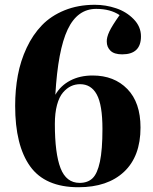

<svg xmlns="http://www.w3.org/2000/svg" viewBox="-20 -764 636 798"><path d="M306.2 14.2Q167.5 14.2 105.2 -72.8Q43 -159.7 43 -324.2Q43 -391.1 54.2 -451.2Q65.4 -511.2 90.8 -565.4Q116.2 -619.6 154.1 -658.9Q191.9 -698.2 248.3 -721.2Q304.7 -744.1 374 -744.1Q419.4 -744.1 462.4 -729.7Q505.4 -715.3 535.6 -684.3Q565.9 -653.3 565.9 -612.8Q565.9 -538.1 487.8 -538.1Q454.6 -538.1 439.2 -553.2Q423.8 -568.4 423.8 -590.8Q422.9 -607.9 434.3 -632.6Q445.8 -657.2 477.1 -701.2Q438.5 -727.1 379.9 -727.1Q301.8 -727.1 261.2 -641.4Q220.7 -555.7 210 -370.1Q231.9 -408.2 272 -429.2Q312 -450.2 365.2 -450.2Q454.6 -450.2 509.3 -394Q564 -337.9 564 -233.9Q564 -114.3 495.6 -50Q427.2 14.2 306.2 14.2ZM311 -3.9Q344.7 -3.9 364.7 -23.2Q384.8 -42.5 395.3 -92Q405.8 -141.6 405.8 -228Q405.8 -328.1 382.3 -371.1Q358.9 -414.1 313 -414.1Q292.5 -414.1 274.9 -405.8Q257.3 -397.5 241.7 -379.4Q226.1 -361.3 217 -327.9Q208 -294.4 208 -249Q208 -126 231.7 -64.9Q255.4 -3.9 311 -3.9Z"/></svg>

Font: Display Regular
Style: Bold
Weight: 700
Designer: Latin by Veronika Burian and Jose Scaglione. Greek by Irene Vlachou. Cyrillic by Vera Evstafieva.
Foundry: TypeTogether
Version: Version 3.002